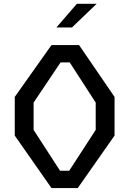

<svg xmlns="http://www.w3.org/2000/svg" viewBox="-20 -960 660 980"><path d="M55.3 -268V-465.3L242.8 -730H383.5L564.7 -465.3V-268L376.8 0H242.8ZM333.2 -88.5 468.5 -297V-436.3L335.8 -641.5H289.2L151.5 -436.3V-297L286.5 -88.5ZM473.2 -940.5H372.3L267.8 -819.8H347.3Z"/></svg>

Font: Monaspace Krypton Var
Style: Regular
Weight: 400
Designer: Riley Cran and the Lettermatic Team
Version: Version 1.101 (Monaspace Krypton Var)